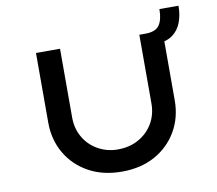

<svg xmlns="http://www.w3.org/2000/svg" viewBox="-87 -921 1166 1030"><g transform="rotate(-10 496.0 -406.0)"><path d="M496 6Q394 6 316.5 -36.5Q239 -79 195.5 -153.5Q152 -228 152 -322V-701H283V-327Q283 -266 311 -218Q339 -170 388 -142.5Q437 -115 495 -115Q559 -115 608.5 -142.5Q658 -170 686.5 -218Q715 -266 715 -327V-701H748Q804 -701 824.5 -731Q845 -761 845 -818H949Q949 -769 934 -728.5Q919 -688 886.5 -664Q854 -640 805 -638L841 -677V-322Q841 -228 797.5 -153.5Q754 -79 677 -36.5Q600 6 496 6Z"/></g></svg>

Font: Lexend Tera Medium
Style: Regular
Weight: 500
Designer: Bonnie Shaver-Troup, Thomas Jockin
Foundry: Lexend
Version: Version 1.007